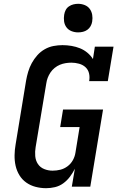

<svg xmlns="http://www.w3.org/2000/svg" viewBox="-20 -980 640 1008"><path d="M222 8Q194 8 167 1Q140 -6 118 -21.5Q96 -37 82 -60Q68 -83 62 -109.5Q56 -136 56.5 -165Q57 -194 62 -222L117 -557Q121 -580 128 -603.5Q135 -627 147 -649Q159 -671 176 -690Q193 -709 215 -721.5Q237 -734 261 -738.5Q285 -743 308 -743Q332 -743 355.5 -739Q379 -735 400 -726.5Q421 -718 438.5 -703.5Q456 -689 468 -670L478 -735H576L546 -554H448Q452 -575 447.5 -594.5Q443 -614 429 -627Q415 -640 395 -645.5Q375 -651 355 -651Q340 -651 324.5 -648.5Q309 -646 294.5 -640Q280 -634 267 -623.5Q254 -613 245 -599.5Q236 -586 230.5 -571.5Q225 -557 223 -542L167 -207Q163 -184 165 -160.5Q167 -137 179 -119Q191 -101 212 -92.5Q233 -84 256 -84Q277 -84 297 -89Q317 -94 334.5 -107Q352 -120 362.5 -139Q373 -158 376 -178L398 -313H296L311 -405H521L454 0H357L373 -94Q362 -72 347 -52Q332 -32 312 -17.5Q292 -3 268.5 2.5Q245 8 222 8ZM390 -810Q372 -810 355.5 -816.5Q339 -823 329 -836.5Q319 -850 316.5 -867.5Q314 -885 317 -903Q319 -916 325 -927.5Q331 -939 342 -946.5Q353 -954 365.5 -957Q378 -960 390 -960Q408 -960 424.5 -953.5Q441 -947 451 -933.5Q461 -920 464 -902.5Q467 -885 464 -867Q462 -854 455.5 -842.5Q449 -831 438.5 -823.5Q428 -816 415.5 -813Q403 -810 390 -810Z"/></svg>

Font: Iosevka Slab Semibold Extended
Style: Italic
Weight: 600
Width: 7
Italic angle: -9°
Monospace: yes
Designer: Belleve Invis
Foundry: Belleve Invis
Version: Version 11.1.0; ttfautohint (v1.8.3)